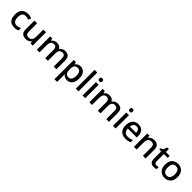

<svg xmlns="http://www.w3.org/2000/svg" viewBox="594 -2999 5477 5477"><g transform="rotate(45 3333.0 -260.0)"><path d="M300 10Q226 10 170 -19Q114 -48 83 -109.5Q52 -171 52 -267Q52 -366 85 -428.5Q118 -491 176 -520Q234 -549 308 -549Q354 -549 393.5 -540Q433 -531 459 -518L426 -431Q399 -441 367.5 -449.5Q336 -458 307 -458Q234 -458 198.5 -410.5Q163 -363 163 -268Q163 -176 199 -128.5Q235 -81 304 -81Q349 -81 383 -91Q417 -101 447 -117V-23Q418 -6 384 2Q350 10 300 10Z M1039 -539V0H953L938 -71H933Q907 -29 861 -9.5Q815 10 763 10Q669 10 619 -37Q569 -84 569 -187V-539H678V-203Q678 -141 704 -109.5Q730 -78 786 -78Q868 -78 899.5 -127Q931 -176 931 -268V-539Z M1810 -549Q1902 -549 1948 -502.5Q1994 -456 1994 -351V0H1886V-336Q1886 -398 1861.5 -429Q1837 -460 1786 -460Q1714 -460 1683.5 -416Q1653 -372 1653 -289V0H1545V-336Q1545 -398 1520.5 -429Q1496 -460 1445 -460Q1370 -460 1341.5 -411.5Q1313 -363 1313 -271V0H1205V-539H1290L1305 -467H1311Q1336 -509 1379 -529Q1422 -549 1470 -549Q1531 -549 1572.5 -528Q1614 -507 1634 -463H1642Q1668 -507 1714 -528Q1760 -549 1810 -549Z M2427 -549Q2524 -549 2583 -479.5Q2642 -410 2642 -271Q2642 -133 2582 -61.5Q2522 10 2425 10Q2364 10 2325.5 -13Q2287 -36 2264 -65H2257Q2260 -48 2262 -23.5Q2264 1 2264 20V240H2156V-539H2244L2259 -467H2264Q2287 -501 2325.5 -525Q2364 -549 2427 -549ZM2400 -460Q2326 -460 2296 -417.5Q2266 -375 2264 -288V-271Q2264 -179 2293.5 -129Q2323 -79 2402 -79Q2446 -79 2474.5 -103.5Q2503 -128 2517 -171Q2531 -214 2531 -272Q2531 -360 2499 -410Q2467 -460 2400 -460Z M2885 0H2777V-760H2885Z M3159 -539V0H3051V-539ZM3106 -745Q3130 -745 3148.5 -730.5Q3167 -716 3167 -683Q3167 -651 3148.5 -636Q3130 -621 3106 -621Q3080 -621 3062 -636Q3044 -651 3044 -683Q3044 -716 3062 -730.5Q3080 -745 3106 -745Z M3930 -549Q4022 -549 4068 -502.5Q4114 -456 4114 -351V0H4006V-336Q4006 -398 3981.5 -429Q3957 -460 3906 -460Q3834 -460 3803.5 -416Q3773 -372 3773 -289V0H3665V-336Q3665 -398 3640.5 -429Q3616 -460 3565 -460Q3490 -460 3461.5 -411.5Q3433 -363 3433 -271V0H3325V-539H3410L3425 -467H3431Q3456 -509 3499 -529Q3542 -549 3590 -549Q3651 -549 3692.5 -528Q3734 -507 3754 -463H3762Q3788 -507 3834 -528Q3880 -549 3930 -549Z M4384 -539V0H4276V-539ZM4331 -745Q4355 -745 4373.5 -730.5Q4392 -716 4392 -683Q4392 -651 4373.5 -636Q4355 -621 4331 -621Q4305 -621 4287 -636Q4269 -651 4269 -683Q4269 -716 4287 -730.5Q4305 -745 4331 -745Z M4763 -549Q4834 -549 4885 -519.5Q4936 -490 4964 -435.5Q4992 -381 4992 -305V-246H4630Q4632 -164 4673.5 -120.5Q4715 -77 4789 -77Q4841 -77 4881.5 -87Q4922 -97 4965 -116V-26Q4925 -8 4883.5 1Q4842 10 4784 10Q4706 10 4646 -21Q4586 -52 4552.5 -113.5Q4519 -175 4519 -266Q4519 -356 4549.5 -419.5Q4580 -483 4635 -516Q4690 -549 4763 -549ZM4762 -466Q4706 -466 4672 -429.5Q4638 -393 4632 -326H4884Q4883 -388 4854 -427Q4825 -466 4762 -466Z M5398 -549Q5491 -549 5541.5 -502.5Q5592 -456 5592 -351V0H5484V-335Q5484 -398 5458 -429Q5432 -460 5375 -460Q5293 -460 5262 -411.5Q5231 -363 5231 -271V0H5123V-539H5208L5223 -467H5229Q5255 -509 5301 -529Q5347 -549 5398 -549Z M5950 -78Q5971 -78 5993 -82Q6015 -86 6031 -91V-9Q6014 -1 5984.5 4.5Q5955 10 5925 10Q5881 10 5844.5 -5Q5808 -20 5786 -57Q5764 -94 5764 -161V-457H5689V-506L5768 -546L5806 -660H5872V-539H6026V-457H5872V-162Q5872 -119 5893.5 -98.5Q5915 -78 5950 -78Z M6615 -271Q6615 -181 6583.5 -118Q6552 -55 6495 -22.5Q6438 10 6359 10Q6287 10 6230 -22.5Q6173 -55 6140.5 -118Q6108 -181 6108 -271Q6108 -405 6176 -477Q6244 -549 6362 -549Q6437 -549 6493.5 -516.5Q6550 -484 6582.5 -422Q6615 -360 6615 -271ZM6219 -271Q6219 -180 6253 -129.5Q6287 -79 6361 -79Q6435 -79 6469 -129.5Q6503 -180 6503 -271Q6503 -331 6488 -373Q6473 -415 6441.5 -437.5Q6410 -460 6360 -460Q6286 -460 6252.5 -410.5Q6219 -361 6219 -271Z"/></g></svg>

Font: Noto Traditional Nushu Medium
Style: Regular
Weight: 500
Version: Version 2.003